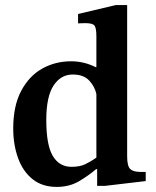

<svg xmlns="http://www.w3.org/2000/svg" viewBox="-20 -726 612 755"><path d="M203 9Q146 9 108 -21.5Q70 -52 51 -104.5Q32 -157 32 -221Q32 -309 63 -368Q94 -427 145.5 -456Q197 -485 260 -485Q284 -485 308 -479.5Q332 -474 356 -462H359V-583Q359 -616 351.5 -625.5Q344 -635 315 -635Q308 -635 297.5 -634.5Q287 -634 287 -634V-671L435 -706H480V-111Q480 -73 492 -61.5Q504 -50 532 -50H553V-14L392 5H362V-61H358Q329 -36 291 -13.5Q253 9 203 9ZM261 -70Q293 -70 313.5 -79.5Q334 -89 359 -106V-356Q353 -385 331 -409Q309 -433 266 -433Q219 -433 190.5 -389.5Q162 -346 162 -254Q162 -156 187.5 -113Q213 -70 261 -70Z"/></svg>

Font: STIX Two Text SemiBold
Style: Regular
Weight: 600
Designer: Ross Mills, John Hudson & Paul Hanslow, Tiro Typeworks Ltd; with prior portions MicroPress Inc., and Coen Hoffman.
Foundry: Tiro Typeworks Ltd
Version: Version 2.13 b171